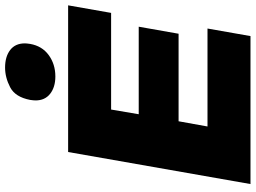

<svg xmlns="http://www.w3.org/2000/svg" viewBox="-142 -840 982 737"><g transform="rotate(-90 348.5 -471.0)"><path d="M252 -276H588L615 -429H279L297 -535H668L697 -700H134L11 0H579L608 -165H232ZM334 -846Q332 -832 332 -825Q332 -789 357.5 -769Q383 -749 424 -749Q471 -749 506 -774.5Q541 -800 549 -846Q551 -860 551 -866Q551 -903 525.5 -922.5Q500 -942 458 -942Q420 -942 382.5 -922.5Q345 -903 334 -846Z"/></g></svg>

Font: Geom Black
Style: Bold Italic
Weight: 900
Italic angle: -10°
Version: Version 1.102